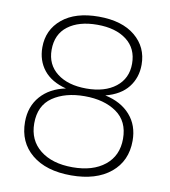

<svg xmlns="http://www.w3.org/2000/svg" viewBox="-83 -790 782 884"><g transform="rotate(10 308.0 -348.0)"><path d="M216 -367Q146 -385 111 -429Q76 -473 76 -535Q76 -617 137.5 -668Q199 -719 308 -719Q417 -719 478.5 -668Q540 -617 540 -535Q540 -474 505 -429.5Q470 -385 400 -367Q475 -351 517.5 -303Q560 -255 560 -183Q560 -88 492.5 -32.5Q425 23 308 23Q191 23 124 -32.5Q57 -88 57 -183Q57 -255 99.5 -303.5Q142 -352 216 -367ZM496 -532Q496 -603 445 -642Q394 -681 308 -681Q222 -681 171 -642.5Q120 -604 120 -531Q120 -462 171 -422.5Q222 -383 308 -383Q394 -383 445 -423Q496 -463 496 -532ZM100 -184Q100 -105 156.5 -60Q213 -15 308 -15Q403 -15 459 -60Q515 -105 515 -184Q515 -266 457 -306.5Q399 -347 308 -347Q217 -347 158.5 -307Q100 -267 100 -184Z"/></g></svg>

Font: Poppins ExtraLight
Style: Regular
Weight: 275
Designer: Ninad Kale (Devanagari), Jonny Pinhorn (Latin)
Foundry: Indian Type Foundry
Version: Version 3.200;PS 1.000;hotconv 16.6.54;makeotf.lib2.5.65590